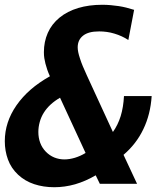

<svg xmlns="http://www.w3.org/2000/svg" viewBox="-36 -762 658 796"><path d="M189 14.2Q144 14.2 105.7 1.5Q67.4 -11.2 39.1 -37.6Q10.3 -64.5 -2.9 -100.3Q-16.1 -136.2 -16.1 -176.8Q-16.1 -255.4 32.2 -325.2Q57.1 -360.8 91.1 -390.4Q125 -419.9 170.9 -445.8Q164.1 -460.9 159.9 -473.1Q155.8 -485.4 152.3 -498.5Q149.4 -510.3 147.7 -521Q146 -531.7 146 -545.9Q146 -588.9 162.1 -625.5Q178.2 -662.1 210.9 -689Q243.2 -715.3 288.1 -728.8Q333 -742.2 387.7 -742.2Q405.8 -742.2 422.4 -740.7Q439 -739.3 455.6 -736.8Q471.7 -734.4 487.3 -730.5Q502.9 -726.6 520 -721.2L496.1 -596.2Q469.7 -613.3 438.5 -622.6Q422.9 -627.4 407 -629.6Q391.1 -631.8 375.5 -631.8Q352.1 -631.8 335.9 -627.4Q319.8 -623 309.1 -614.7Q286.1 -597.2 286.1 -565.4Q286.1 -547.9 295.4 -520Q300.8 -502.9 307.4 -487.3Q314 -471.7 324.2 -449.2L432.1 -214.8Q452.6 -243.2 464.4 -280.8Q475.6 -317.4 478 -363.8H592.8Q587.9 -287.6 558.1 -226.1Q528.8 -165 476.1 -120.1L532.2 0H377.9L360.8 -35.2Q339.8 -22.9 318.6 -13.7Q297.4 -4.4 275.4 2Q232.4 14.2 189 14.2ZM231 -101.1Q251.5 -101.1 274.4 -107.9Q285.6 -111.3 296.6 -116.2Q307.6 -121.1 318.8 -127.9L212.9 -356.9Q168.5 -331.1 146 -295.4Q134.3 -276.9 128.7 -256.1Q123 -235.4 123 -214.8Q123 -190.9 130.6 -170.2Q138.2 -149.4 153.8 -133.3Q169.4 -117.2 189.2 -109.1Q209 -101.1 231 -101.1Z"/></svg>

Font: Hack
Style: Bold Italic
Weight: 700
Italic angle: -11°
Monospace: yes
Designer: Christopher Simpkins
Foundry: Christopher Simpkins
Version: Version 2.017; ttfautohint (v1.4.1) -l 4 -r 80 -G 350 -x 0 -